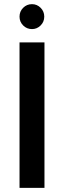

<svg xmlns="http://www.w3.org/2000/svg" viewBox="-20 -904 308 924"><path d="M74 0V-700H194V0ZM134 -764Q109 -764 91.5 -781.5Q74 -799 74 -824Q74 -849 91.5 -866.5Q109 -884 134 -884Q158 -884 175.5 -866.5Q193 -849 193 -824Q193 -799 175.5 -781.5Q158 -764 134 -764Z"/></svg>

Font: DM Sans 10pt SemiBold
Style: Regular
Weight: 600
Version: Version 4.004;gftools[0.9.30]